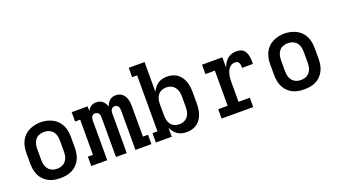

<svg xmlns="http://www.w3.org/2000/svg" viewBox="-62 -1251 3124 1776"><g transform="rotate(-20 1500.0 -363.5)"><path d="M300 8Q271 8 241.5 3Q212 -2 186 -15Q160 -28 139 -49Q118 -70 105 -96.5Q92 -123 86.5 -152Q81 -181 81 -210V-320Q81 -349 86.5 -378Q92 -407 105 -433.5Q118 -460 139 -481Q160 -502 186.5 -515Q213 -528 242 -534.5Q271 -541 300 -541Q329 -541 358 -534.5Q387 -528 413.5 -515Q440 -502 461 -481Q482 -460 495 -433.5Q508 -407 513.5 -378Q519 -349 519 -320V-210Q519 -181 513.5 -152Q508 -123 495 -96.5Q482 -70 461 -49Q440 -28 414 -15Q388 -2 358.5 3Q329 8 300 8ZM300 -84Q316 -84 331.5 -87.5Q347 -91 361 -99.5Q375 -108 385 -120.5Q395 -133 401 -147.5Q407 -162 409.5 -178Q412 -194 412 -210V-320Q412 -336 409.5 -352Q407 -368 401 -383Q395 -398 384.5 -410.5Q374 -423 360 -431Q346 -439 330 -442.5Q314 -446 298 -446Q275 -446 252 -437Q229 -428 214.5 -409.5Q200 -391 194 -367.5Q188 -344 188 -320V-210Q188 -194 190.5 -178Q193 -162 199 -147.5Q205 -133 215 -120.5Q225 -108 239 -99.5Q253 -91 268.5 -87.5Q284 -84 300 -84Z M604 0V-92H654V-438H604V-530H761V-484Q767 -496 775.5 -506.5Q784 -517 795.5 -524.5Q807 -532 820 -535Q833 -538 847 -538Q864 -538 880 -533Q896 -528 909 -517Q922 -506 930.5 -491.5Q939 -477 944 -461Q949 -477 957.5 -491.5Q966 -506 978.5 -517Q991 -528 1007 -533Q1023 -538 1039 -538Q1057 -538 1073.5 -532.5Q1090 -527 1103 -516Q1116 -505 1124.5 -490Q1133 -475 1138 -458.5Q1143 -442 1144.5 -425Q1146 -408 1146 -390V-92H1196V0H1039V-390Q1039 -400 1037 -410Q1035 -420 1030 -428.5Q1025 -437 1015.5 -441.5Q1006 -446 996 -446Q986 -446 977 -441.5Q968 -437 962.5 -428.5Q957 -420 955 -410Q953 -400 953 -390V0H847V-390Q847 -400 845 -410Q843 -420 837.5 -428.5Q832 -437 823 -441.5Q814 -446 804 -446Q794 -446 784.5 -441.5Q775 -437 770 -428.5Q765 -420 763 -410Q761 -400 761 -390V0Z M1544 8Q1520 8 1497 2.5Q1474 -3 1454.5 -16Q1435 -29 1420.5 -48Q1406 -67 1396 -88V0H1240V-92H1289V-643H1240V-735H1396V-442Q1406 -463 1420.5 -482Q1435 -501 1454.5 -514Q1474 -527 1497 -532.5Q1520 -538 1544 -538Q1570 -538 1596 -531Q1622 -524 1643.5 -508.5Q1665 -493 1680 -471Q1695 -449 1703.5 -424Q1712 -399 1715.5 -372.5Q1719 -346 1719 -320V-210Q1719 -184 1715.5 -157.5Q1712 -131 1703.5 -106Q1695 -81 1680 -59Q1665 -37 1643.5 -21.5Q1622 -6 1596 1Q1570 8 1544 8ZM1501 -84Q1517 -84 1532.5 -87.5Q1548 -91 1561.5 -99.5Q1575 -108 1585 -120.5Q1595 -133 1601 -148Q1607 -163 1609.5 -178.5Q1612 -194 1612 -210V-320Q1612 -336 1609.5 -351.5Q1607 -367 1601 -382Q1595 -397 1585 -409.5Q1575 -422 1561.5 -430.5Q1548 -439 1532.5 -442.5Q1517 -446 1501 -446Q1478 -446 1456 -436.5Q1434 -427 1420 -408Q1406 -389 1401 -366Q1396 -343 1396 -320V-210Q1396 -187 1401 -164Q1406 -141 1420 -122Q1434 -103 1456 -93.5Q1478 -84 1501 -84Z M1887 0V-92H1980V-438H1887V-530H2087V-428Q2095 -450 2107 -470.5Q2119 -491 2137 -507Q2155 -523 2177.5 -530.5Q2200 -538 2224 -538Q2243 -538 2262 -534Q2281 -530 2294.5 -517.5Q2308 -505 2316 -487.5Q2324 -470 2327.5 -451.5Q2331 -433 2331.5 -414Q2332 -395 2332 -376H2225Q2225 -385 2225 -393Q2225 -401 2223 -409Q2221 -417 2218 -424.5Q2215 -432 2209 -437Q2203 -442 2194.5 -444Q2186 -446 2178 -446Q2161 -446 2145 -437.5Q2129 -429 2118.5 -415Q2108 -401 2102 -384.5Q2096 -368 2092.5 -350.5Q2089 -333 2088 -315.5Q2087 -298 2087 -281V-92H2198V0Z M2700 8Q2671 8 2641.5 3Q2612 -2 2586 -15Q2560 -28 2539 -49Q2518 -70 2505 -96.5Q2492 -123 2486.5 -152Q2481 -181 2481 -210V-320Q2481 -349 2486.5 -378Q2492 -407 2505 -433.5Q2518 -460 2539 -481Q2560 -502 2586.5 -515Q2613 -528 2642 -534.5Q2671 -541 2700 -541Q2729 -541 2758 -534.5Q2787 -528 2813.5 -515Q2840 -502 2861 -481Q2882 -460 2895 -433.5Q2908 -407 2913.5 -378Q2919 -349 2919 -320V-210Q2919 -181 2913.5 -152Q2908 -123 2895 -96.5Q2882 -70 2861 -49Q2840 -28 2814 -15Q2788 -2 2758.5 3Q2729 8 2700 8ZM2700 -84Q2716 -84 2731.5 -87.5Q2747 -91 2761 -99.5Q2775 -108 2785 -120.5Q2795 -133 2801 -147.5Q2807 -162 2809.5 -178Q2812 -194 2812 -210V-320Q2812 -336 2809.5 -352Q2807 -368 2801 -383Q2795 -398 2784.5 -410.5Q2774 -423 2760 -431Q2746 -439 2730 -442.5Q2714 -446 2698 -446Q2675 -446 2652 -437Q2629 -428 2614.5 -409.5Q2600 -391 2594 -367.5Q2588 -344 2588 -320V-210Q2588 -194 2590.5 -178Q2593 -162 2599 -147.5Q2605 -133 2615 -120.5Q2625 -108 2639 -99.5Q2653 -91 2668.5 -87.5Q2684 -84 2700 -84Z"/></g></svg>

Font: Iosevka Slab Semibold Extended
Style: Regular
Weight: 600
Width: 7
Monospace: yes
Designer: Belleve Invis
Foundry: Belleve Invis
Version: Version 11.1.0; ttfautohint (v1.8.3)